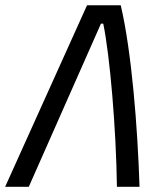

<svg xmlns="http://www.w3.org/2000/svg" viewBox="-29 -714 635 734"><path d="M-9.3 0H81.1L356.9 -623.5H365.7C391.1 -502 415 -222.2 418 0H504.4C497.1 -229.5 474.1 -517.1 432.6 -693.8H303.7Z"/></svg>

Font: Cascadia Mono SemiLight
Style: Italic
Weight: 350
Italic angle: -10°
Monospace: yes
Designer: Aaron Bell
Foundry: Saja Typeworks
Version: Version 2404.023